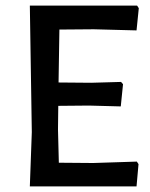

<svg xmlns="http://www.w3.org/2000/svg" viewBox="-20 -662 533 682"><path d="M466 -88 472 -79 465 0H86L93 -193L86 -642H467L473 -633L465 -554L313 -558L191 -557L188 -369L304 -368L410 -371L417 -363L409 -284L296 -287L187 -286L186 -202L189 -84L311 -83Z"/></svg>

Font: Alegreya Sans Medium
Style: Regular
Weight: 500
Designer: Juan Pablo del Peral
Foundry: Huerta Tipografica
Version: Version 2.007